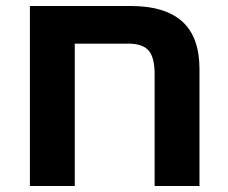

<svg xmlns="http://www.w3.org/2000/svg" viewBox="-20 -622 762 642"><path d="M416 -602Q532 -602 589.5 -550Q647 -498 647 -391V0H497V-374Q497 -430 477 -453Q457 -476 410 -476H230V0H80V-602Z"/></svg>

Font: Noto Sans
Style: Bold
Weight: 700
Designer: Monotype Design Team
Foundry: Monotype Imaging Inc.
Version: Version 2.000;GOOG;noto-source:20170915:90ef993387c0; ttfaut